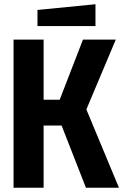

<svg xmlns="http://www.w3.org/2000/svg" viewBox="-20 -887 587 907"><path d="M44 0V-700H186V-416H262L372 -700H527L388 -370L542 0H386L271 -294H186V0ZM157 -764V-840L431 -867V-764Z"/></svg>

Font: Tektur SemiCondensed SemiBold
Style: Regular
Weight: 600
Width: 4
Designer: Adam Jagosz
Foundry: Adam Jagosz
Version: Version 1.005;gftools[0.9.30]